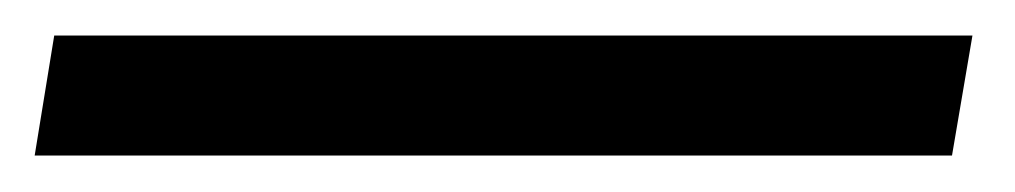

<svg xmlns="http://www.w3.org/2000/svg" viewBox="-64 83 571 108"><path d="M-44.5 170.5 -33.5 103H483L471.5 170.5Z"/></svg>

Font: Overpass Light
Style: Italic
Weight: 300
Italic angle: -10°
Designer: Delve Withrington, Dave Bailey, Thomas Jockin
Foundry: Delve Fonts LLC
Version: Version 4.000; ttfautohint (v1.8.3)